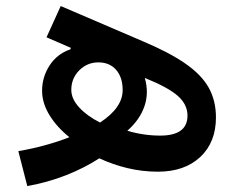

<svg xmlns="http://www.w3.org/2000/svg" viewBox="-20 -566 780 639"><path d="M70.8 53.2 41 -63Q89.4 -71.3 132.3 -83.3Q175.3 -95.2 210.9 -109.4Q169.4 -142.6 144.8 -182.6Q120.1 -222.7 120.1 -264.2Q120.1 -309.6 145 -348.1Q169.9 -386.7 214.4 -401.9L215.8 -406.7L134.8 -441.9L182.1 -545.9L454.1 -429.2Q543.5 -391.6 597.2 -354.2Q650.9 -316.9 674.8 -273.9Q698.7 -231 698.7 -175.3Q698.7 -92.3 646.5 -43.5Q594.2 5.4 505.4 5.4Q454.6 5.4 405 -6.3Q355.5 -18.1 310.5 -39.1Q260.7 -6.8 200 17.1Q139.2 41 70.8 53.2ZM313 -158.2Q388.2 -207.5 388.2 -266.1Q388.2 -308.6 366.5 -333.5Q344.7 -358.4 307.6 -358.4Q270 -358.4 243.7 -331.8Q217.3 -305.2 217.3 -267.1Q217.3 -236.8 243.7 -208.3Q270 -179.7 313 -158.2ZM403.8 -130.9Q429.7 -123 457.3 -118.9Q484.9 -114.7 513.2 -114.7Q604 -114.7 604 -181.2Q604 -218.3 571.8 -246.8Q539.6 -275.4 461.9 -306.6Q476.1 -257.8 460.9 -212.9Q445.8 -168 403.8 -130.9Z"/></svg>

Font: Estedad-FD SemiBold
Style: Regular
Weight: 600
Designer: Amin Abedi
Version: Version 7.3